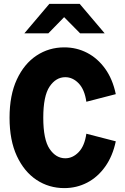

<svg xmlns="http://www.w3.org/2000/svg" viewBox="-20 -954 640 985"><path d="M310 11Q231 11 167.5 -31Q104 -73 66.5 -153.5Q29 -234 29 -350Q29 -466 66.5 -546.5Q104 -627 167.5 -669Q231 -711 310 -711Q373 -711 427 -683Q481 -655 519.5 -601.5Q558 -548 574 -471L423 -432Q414 -495 383.5 -526.5Q353 -558 315 -558Q267 -558 234.5 -510Q202 -462 202 -350Q202 -238 234.5 -190Q267 -142 315 -142Q353 -142 383.5 -173.5Q414 -205 423 -268L574 -229Q558 -153 519.5 -99Q481 -45 427 -17Q373 11 310 11ZM105 -783 233 -934H389L517 -783H391L309 -866L228 -783Z"/></svg>

Font: Red Hat Mono
Style: Bold
Weight: 700
Monospace: yes
Designer: Pentagram, MCKL
Foundry: Pentagram, MCKL
Version: Version 1.023; ttfautohint (v1.8.3)